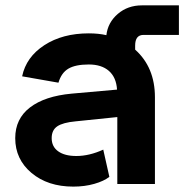

<svg xmlns="http://www.w3.org/2000/svg" viewBox="-20 -690 691 720"><path d="M561 0H419.9V-251L263.2 -234.9Q215.8 -230.5 194.8 -216.3Q173.8 -202.1 173.8 -171.9Q173.8 -140.1 198.2 -122.6Q222.7 -105 266.1 -105Q314.9 -105 367.2 -128.9L390.1 -26.9Q369.6 -10.7 333.5 -0.5Q297.4 9.8 254.9 9.8Q159.2 9.8 98.1 -41.5Q37.1 -92.8 37.1 -171.9Q37.1 -244.6 92.5 -287.1Q147.9 -329.6 249 -338.9L418.9 -354Q416 -399.9 388.4 -424.1Q360.8 -448.2 313 -448.2Q263.2 -448.2 236.6 -432.6Q210 -417 199.2 -379.9L63 -403.8Q78.1 -476.1 146.2 -520.5Q214.4 -564.9 313 -564.9Q349.6 -564.9 378.9 -558.1Q384.3 -605.5 421.6 -637.7Q459 -669.9 512.2 -669.9H650.9V-559.1H518.1Q486.8 -559.1 486.8 -519V-503.9Q561 -437.5 561 -325.2Z"/></svg>

Font: LT Superior
Style: Bold
Weight: 400
Designer: Daniel Lyons
Foundry: LyonsType
Version: Version 1.000